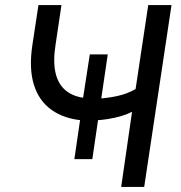

<svg xmlns="http://www.w3.org/2000/svg" viewBox="-20 -739 717 759"><path d="M459 0 502 -297Q485 -288 460 -280.5Q435 -273 407 -268.5Q379 -264 352 -263L369 -274L345 -110H274L298 -274L308 -263Q234 -269 184 -304.5Q134 -340 114 -404Q94 -468 108 -561L132 -719H223L200 -565Q189 -497 199.5 -451Q210 -405 241.5 -380Q273 -355 323 -351L307 -343L335 -524H406L379 -341L366 -349Q405 -351 444 -359.5Q483 -368 516 -387L566 -719H658L550 0Z"/></svg>

Font: Nunitoga
Style: Medium Italic
Weight: 500
Italic angle: -9°
Designer: Vernon Adams
Foundry: Vernon Adams
Version: Version 1.0